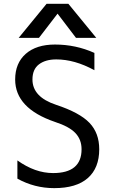

<svg xmlns="http://www.w3.org/2000/svg" viewBox="-20 -976 594 1008"><path d="M485.4 -777.3H378.9L282.2 -904.3L184.6 -777.3H78.1L224.6 -956.1H338.9ZM258.8 -67.4Q408.2 -67.4 408.2 -192.4Q408.2 -243.2 376 -277.3Q343.8 -311.5 268.6 -335.9Q59.6 -407.2 59.6 -558.6Q59.6 -644.5 115.2 -693.4Q170.9 -742.2 268.6 -742.2Q377.9 -742.2 475.6 -698.2V-607.4Q372.1 -664.1 275.4 -664.1Q218.8 -664.1 184.6 -638.2Q150.4 -612.3 150.4 -558.6Q150.4 -466.8 274.4 -425.8Q398.4 -384.8 449.7 -331.1Q501 -277.3 501 -192.4Q501 -93.8 440.9 -41Q380.9 11.7 264.6 11.7Q161.1 11.7 71.3 -38.1V-133.8Q164.1 -67.4 258.8 -67.4Z"/></svg>

Font: Nasu
Style: Regular
Weight: 400
Designer: Ryoko NISHIZUKA (kana &amp; ideographs); Paul D. Hunt (Latin, Greek &amp; Cyrillic); Wenlong ZHANG (bopomofo); Sandoll C
Version: Version 2014.1215